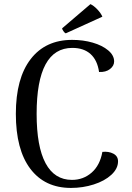

<svg xmlns="http://www.w3.org/2000/svg" viewBox="-20 -901 640 934"><path d="M478 -819.8 299.8 -738.8Q294.4 -740.7 288.3 -749.8Q282.2 -758.8 282.2 -763.2L419.9 -880.9Q435.5 -874 453.1 -855.7Q470.7 -837.4 478 -819.8ZM325.2 13.2Q197.8 13.2 127.4 -80.1Q57.1 -173.3 57.1 -347.2Q57.1 -520 129.2 -613.5Q201.2 -707 331.1 -707Q384.3 -707 430.9 -693.6Q477.5 -680.2 506.3 -656Q535.2 -631.8 535.2 -602.1Q535.2 -580.6 514.9 -564.9Q494.6 -549.3 461.9 -550.8Q453.6 -608.4 420.4 -638.2Q387.2 -668 332 -668Q158.2 -668 158.2 -347.2Q158.2 -188 201.7 -106.9Q245.1 -25.9 330.1 -25.9Q385.3 -25.9 425.8 -61.3Q466.3 -96.7 478 -162.1Q508.3 -165.5 531.2 -153.6Q554.2 -141.6 554.2 -116.2Q554.2 -80.6 521.5 -50.5Q488.8 -20.5 436 -3.7Q383.3 13.2 325.2 13.2Z"/></svg>

Font: Arima Madurai Medium
Style: Regular
Weight: 500
Designer: Joana Correia and Natanael Gama
Foundry: NDISCOVER
Version: Version 1.019;PS 001.019;hotconv 1.0.88;makeotf.lib2.5.64775